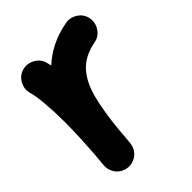

<svg xmlns="http://www.w3.org/2000/svg" viewBox="-185 -657 830 830"><g transform="rotate(-45 230.5 -241.5)"><path d="M109.4 74.2Q99.6 73.2 90.8 69.8Q61 58.6 48.3 29.3Q40.5 11.7 42.5 -7.3Q43 -10.7 43 -14.6Q44.4 -28.8 45.7 -43.7Q46.9 -58.6 48.3 -73.2Q51.3 -116.2 53.5 -164.6Q55.7 -212.9 55.7 -259.8Q55.7 -320.8 51 -374.5Q46.4 -428.2 38.6 -453.1Q30.3 -481.9 45.2 -509.5Q60.1 -537.1 88.9 -545.4Q117.7 -553.7 145.3 -539.1Q172.9 -524.4 181.2 -495.6Q184.6 -484.4 187 -472.2Q219.2 -502.4 262.2 -524.4Q305.2 -546.4 361.8 -557.1Q391.6 -562.5 417.7 -545.4Q443.8 -528.3 449.2 -498Q454.6 -468.3 437.5 -442.1Q420.4 -416 390.1 -410.6Q319.8 -397 281.7 -355Q243.7 -313 225.6 -242.4Q207.5 -171.9 197.8 -72.3Q194.8 -29.3 190.9 7.3Q189.9 17.1 186.5 25.9Q175.3 55.7 146 68.4Q128.4 76.2 109.4 74.2Z"/></g></svg>

Font: Mikhak ExtraBold
Style: Regular
Weight: 800
Designer: Amin Abedi
Version: Version 3.3